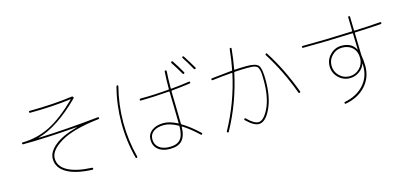

<svg xmlns="http://www.w3.org/2000/svg" viewBox="-72 -1369 4143 1944"><g transform="rotate(-15 2000.0 -397.0)"><path d="M100.6 -400.4Q89.8 -400.4 89.8 -410.2Q89.8 -419.9 99.6 -419.9Q251 -421.9 386.2 -489.7Q521.5 -557.6 680.7 -713.9Q681.6 -714.8 681.6 -715.8Q681.6 -716.8 679.7 -716.8Q478.5 -690.4 249 -690.4Q240.2 -690.4 240.2 -700.2Q240.2 -710 250 -710Q501 -711.9 699.2 -739.3Q707 -740.2 712.9 -731.4Q717.8 -724.6 710 -715.8Q474.6 -482.4 271.5 -425.8Q269.5 -425.8 268.6 -423.8Q268.6 -422.9 271.5 -422.9Q559.6 -433.6 899.4 -468.8Q908.2 -470.7 910.2 -460Q912.1 -451.2 902.3 -449.2Q632.8 -418.9 501.5 -341.8Q370.1 -264.6 370.1 -179.7Q370.1 -94.7 458 -46.4Q545.9 2 710 9.8Q719.7 9.8 719.7 20Q719.7 30.3 710 30.3Q536.1 23.4 442.9 -31.2Q349.6 -85.9 349.6 -179.7Q349.6 -252 430.2 -317.9Q510.7 -383.8 668.9 -425.8Q669.9 -425.8 669.9 -426.8Q669.9 -427.7 668 -427.7Q321.3 -400.4 100.6 -400.4Z M1842.8 -673.8Q1809.6 -732.4 1761.7 -805.7Q1756.8 -814.5 1764.6 -820.3Q1773.4 -825.2 1779.3 -817.4Q1826.2 -746.1 1861.3 -683.6Q1866.2 -674.8 1856.9 -669.9Q1847.7 -665 1842.8 -673.8ZM1965.8 -690.4Q1916 -778.3 1883.8 -826.2Q1877.9 -835 1885.7 -839.8Q1894.5 -844.7 1900.4 -836.9Q1948.2 -762.7 1984.4 -700.2Q1989.3 -691.4 1980 -686.5Q1970.7 -681.6 1965.8 -690.4ZM1674.8 -167Q1674.8 -172.9 1670.9 -173.8Q1587.9 -219.7 1525.4 -219.7Q1455.1 -219.7 1415 -190.4Q1375 -161.1 1375 -110.4Q1375 -54.7 1415 -22.5Q1455.1 9.8 1525.4 9.8Q1604.5 9.8 1639.2 -31.2Q1673.8 -72.3 1674.8 -167ZM1669.9 -198.2Q1674.8 -196.3 1674.8 -200.2Q1674.8 -272.5 1670.9 -396.5Q1670.9 -403.3 1669.4 -454.1Q1668 -504.9 1668 -530.3Q1668 -534.2 1663.1 -534.2Q1486.3 -520.5 1365.2 -519.5Q1355.5 -519.5 1355.5 -529.8Q1355.5 -540 1365.2 -540Q1505.9 -540 1663.1 -553.7Q1668 -553.7 1668 -559.6Q1668 -667 1673.8 -741.2Q1673.8 -750 1684.6 -750Q1693.4 -750 1694.3 -739.3Q1688.5 -667 1688.5 -560.5Q1688.5 -555.7 1693.4 -555.7Q1802.7 -565.4 1882.8 -578.1Q1892.6 -580.1 1894.5 -570.3Q1896.5 -561.5 1886.7 -558.6Q1788.1 -544.9 1693.4 -536.1Q1688.5 -536.1 1688.5 -531.2Q1688.5 -512.7 1689 -489.7Q1689.5 -466.8 1690.4 -439.5Q1691.4 -412.1 1691.4 -396.5Q1695.3 -266.6 1695.3 -189.5Q1695.3 -184.6 1699.2 -180.7Q1786.1 -128.9 1874 -44.9Q1881.8 -37.1 1875 -30.3Q1868.2 -22.5 1861.3 -29.3Q1776.4 -110.4 1699.2 -158.2Q1695.3 -160.2 1695.3 -156.2Q1693.4 -59.6 1652.3 -14.6Q1611.3 30.3 1525.4 30.3Q1446.3 30.3 1400.9 -7.3Q1355.5 -44.9 1355.5 -110.4Q1355.5 -168.9 1401.9 -204.6Q1448.2 -240.2 1525.4 -240.2Q1589.8 -240.2 1669.9 -198.2ZM1174.8 30.3Q1165 32.2 1163.1 23.4Q1115.2 -158.2 1115.2 -349.6Q1115.2 -541 1163.1 -722.7Q1165 -731.4 1174.8 -730.5Q1183.6 -728.5 1181.6 -717.8Q1134.8 -536.1 1134.8 -350.1Q1134.8 -164.1 1181.6 17.6Q1183.6 28.3 1174.8 30.3Z M2121.1 -531.2Q2111.3 -529.3 2109.4 -540Q2107.4 -548.8 2119.1 -550.8Q2256.8 -566.4 2332 -573.2Q2335 -573.2 2336.9 -578.1Q2356.4 -677.7 2368.2 -791Q2369.1 -799.8 2378.9 -799.8Q2389.6 -799.8 2387.7 -789.1Q2377.9 -685.5 2358.4 -580.1Q2358.4 -575.2 2362.3 -575.2Q2444.3 -580.1 2489.3 -580.1Q2586.9 -580.1 2612.8 -546.9Q2638.7 -513.7 2638.7 -389.6Q2638.7 -213.9 2583.5 -97.2Q2528.3 19.5 2459 19.5Q2405.3 19.5 2329.1 -55.7Q2322.3 -62.5 2329.1 -69.8Q2335.9 -77.1 2343.8 -69.3Q2413.1 0 2459 0Q2514.6 0 2566.9 -107.9Q2619.1 -215.8 2619.1 -389.6Q2619.1 -432.6 2617.7 -459Q2616.2 -485.4 2610.4 -505.9Q2604.5 -526.4 2597.7 -535.6Q2590.8 -544.9 2573.2 -551.3Q2555.7 -557.6 2539.1 -558.6Q2522.5 -559.6 2489.3 -559.6Q2421.9 -559.6 2358.4 -554.7Q2354.5 -554.7 2351.6 -549.8Q2287.1 -247.1 2142.6 15.6Q2137.7 24.4 2128.9 19.5Q2120.1 14.6 2125 5.9Q2269.5 -257.8 2331.1 -547.9Q2331.1 -551.8 2328.1 -551.8Q2226.6 -543.9 2121.1 -531.2ZM2925.8 -185.5Q2835 -432.6 2706.1 -634.8Q2700.2 -644.5 2709 -649.9Q2717.8 -655.3 2722.7 -646.5Q2850.6 -448.2 2945.3 -193.4Q2949.2 -184.6 2939.5 -179.7Q2929.7 -175.8 2925.8 -185.5Z M3620.1 -360.4Q3620.1 -429.7 3579.1 -469.7Q3538.1 -509.8 3469.7 -509.8Q3408.2 -509.8 3364.3 -465.8Q3320.3 -421.9 3320.3 -359.9Q3320.3 -297.9 3364.3 -253.9Q3408.2 -210 3470.2 -210Q3532.2 -210 3576.2 -253.9Q3620.1 -297.9 3620.1 -360.4ZM3089.8 -610.4Q3080.1 -610.4 3080.1 -620.1Q3080.1 -629.9 3089.8 -629.9Q3314.5 -629.9 3609.4 -642.6Q3613.3 -642.6 3613.3 -648.4Q3610.4 -789.1 3610.4 -790Q3610.4 -799.8 3620.1 -799.8Q3629.9 -799.8 3629.9 -790L3632.8 -649.4Q3632.8 -644.5 3637.7 -643.6Q3790 -649.4 3909.2 -659.2Q3919.9 -659.2 3919.9 -650.4Q3919.9 -639.6 3910.2 -638.7Q3790 -629.9 3637.7 -624Q3633.8 -624 3633.8 -619.1Q3633.8 -613.3 3634.3 -601.1Q3634.8 -588.9 3634.8 -583Q3638.7 -459 3639.6 -389.6Q3639.6 -382.8 3640.6 -379.9Q3649.4 -334 3650.4 -269.5Q3650.4 -148.4 3573.2 -63Q3496.1 22.5 3362.3 47.9Q3352.5 49.8 3350.1 40Q3347.7 30.3 3358.4 28.3Q3484.4 2.9 3557.1 -77.1Q3629.9 -157.2 3629.9 -269.5V-301.8L3628.9 -302.7V-301.8Q3610.4 -251 3566.4 -220.7Q3522.5 -190.4 3469.7 -190.4Q3399.4 -190.4 3349.6 -240.2Q3299.8 -290 3299.8 -359.9Q3299.8 -429.7 3350.1 -480Q3400.4 -530.3 3469.7 -530.3Q3575.2 -530.3 3617.2 -450.2Q3617.2 -449.2 3618.2 -449.2L3619.1 -450.2Q3617.2 -536.1 3615.2 -582Q3615.2 -587.9 3614.7 -600.1Q3614.3 -612.3 3614.3 -618.2Q3614.3 -623 3609.4 -623Q3314.5 -610.4 3089.8 -610.4Z"/></g></svg>

Font: Rounded-X Mgen+ 2m thin
Style: Regular
Weight: 100
Designer: [Source Han Sans]
Ryoko NISHIZUKA  (kana & ideographs); Paul D. Hunt (Latin, Greek & Cyrillic); Wenlong ZHANG  (bopomofo
Version: Version 1.059.20150602